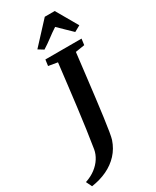

<svg xmlns="http://www.w3.org/2000/svg" viewBox="-377 -1071 1068 1313"><g transform="rotate(-30 157.5 -415.0)"><path d="M-69 167.5 -91 122Q-44.5 106.5 -11 81Q22.5 55.5 43 23.2Q63.5 -9 69.5 -43.5Q80.5 -111.5 91.5 -189.5Q102.5 -267.5 113 -351.2Q123.5 -435 133.5 -519Q143.5 -603 153 -683L81.5 -695L88 -743H373.5L367 -695L294.5 -683.5Q284 -596 273.8 -509.5Q263.5 -423 253.8 -344.5Q244 -266 235.5 -202.2Q227 -138.5 219.8 -95.8Q212.5 -53 207.5 -38Q188 20 148.5 62.8Q109 105.5 53.5 131.8Q-2 158 -69 167.5ZM75 -830 230.5 -998H309L406 -829.5L359 -803.5Q332.5 -828 307.8 -853Q283 -878 257 -902.5Q219.5 -878 187 -853.2Q154.5 -828.5 116.5 -804.5Z"/></g></svg>

Font: Merriweather 24pt
Style: Bold Italic
Weight: 700
Italic angle: -7.8°
Designer: Eben Sorkin
Foundry: Eben Sorkin
Version: Version 2.101